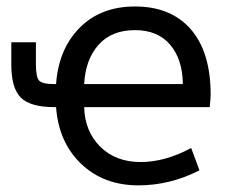

<svg xmlns="http://www.w3.org/2000/svg" viewBox="-20 -555 703 587"><path d="M151.4 -297.9Q159.2 -405.3 223.6 -470.2Q288.1 -535.2 392.6 -535.2Q502.9 -535.2 563.5 -465.3Q624 -395.5 624 -265.6Q624 -252.9 621.1 -227.5H237.3Q239.3 -153.3 286.6 -106.4Q334 -59.6 410.2 -59.6Q484.4 -59.6 564.5 -102.5L589.8 -34.2Q500 11.7 403.3 11.7Q296.9 11.7 228 -54.2Q159.2 -120.1 151.4 -227.5H146.5Q73.2 -227.5 43.9 -256.3Q14.6 -285.2 14.6 -357.4V-425.8H89.8V-358.4Q89.8 -319.3 99.6 -308.6Q109.4 -297.9 146.5 -297.9ZM539.1 -297.9Q538.1 -374 500 -418.5Q461.9 -462.9 392.6 -462.9Q321.3 -462.9 281.2 -418Q241.2 -373 237.3 -297.9Z"/></svg>

Font: Nasu
Style: Regular
Weight: 400
Designer: Ryoko NISHIZUKA (kana &amp; ideographs); Paul D. Hunt (Latin, Greek &amp; Cyrillic); Wenlong ZHANG (bopomofo); Sandoll C
Version: Version 2014.1215